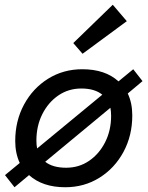

<svg xmlns="http://www.w3.org/2000/svg" viewBox="-20 -775 620 807"><path d="M41 12 1 -39 63 -90Q44 -131 44 -182Q44 -267 81 -335.5Q118 -404 182 -444Q246 -484 326 -484Q422 -484 478 -433L540 -484L579 -434L517 -382Q536 -342 536 -290Q536 -205 499 -136.5Q462 -68 398 -28Q334 12 254 12Q159 12 102 -39ZM133 -184Q133 -166 136 -151L410 -377Q378 -403 322 -403Q268 -403 225.5 -374Q183 -345 158 -295.5Q133 -246 133 -184ZM258 -70Q312 -70 354.5 -99Q397 -128 422 -177.5Q447 -227 447 -288Q447 -306 444 -322L170 -95Q202 -70 258 -70ZM327 -549 288 -594 454 -755 513 -686Z"/></svg>

Font: Sometype Mono Medium
Style: Italic
Weight: 500
Italic angle: -12°
Monospace: yes
Designer: Ryoichi Tsunekawa
Foundry: Dharma Type
Version: Version 1.000; ttfautohint (v1.8.3)